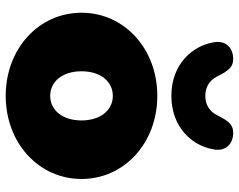

<svg xmlns="http://www.w3.org/2000/svg" viewBox="-100 -704 817 656"><g transform="rotate(90 308.0 -376.5)"><path d="M308 12C469 12 592 -101 592 -247C592 -393 469 -506 308 -506C147 -506 24 -393 24 -247C24 -101 147 12 308 12ZM308 -140C260 -140 224 -181 224 -247C224 -313 260 -354 308 -354C356 -354 392 -313 392 -247C392 -181 356 -140 308 -140ZM308 -554C418 -554 478 -628 490 -694C500 -736 476 -762 441 -765C405 -768 393 -747 374 -710C360 -683 337 -670 308 -670C279 -670 256 -683 242 -710C223 -747 211 -768 175 -765C140 -762 116 -736 126 -694C138 -628 198 -554 308 -554Z"/></g></svg>

Font: SN Pro Black
Style: Regular
Weight: 900
Designer: Tobias Whetton
Foundry: Supernotes
Version: Version 1.001;Glyphs 3.2 (3249)